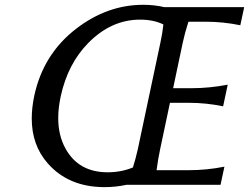

<svg xmlns="http://www.w3.org/2000/svg" viewBox="-20 -767 1034 797"><path d="M895.5 0H505.9Q460.9 9.8 414.1 9.8Q264.6 9.8 177.7 -89.4Q111.8 -164.6 111.8 -274.9Q111.8 -319.3 122.1 -368.7Q159.2 -542.5 296.4 -647.9Q425.3 -747.1 574.7 -747.1Q621.1 -747.1 662.1 -737.3H993.7L977.5 -662.1Q907.2 -676.8 834.5 -676.8H762.2Q747.6 -631.8 738.8 -590.8L698.7 -400.9H775.9Q849.1 -400.9 925.3 -415.5L906.2 -325.7Q835.9 -340.3 762.7 -340.3H685.5L644.5 -146.5Q635.7 -105.5 629.9 -60.5H761.7Q838.9 -60.5 911.6 -75.2ZM658.2 -665.5Q617.2 -685.5 561.5 -685.5Q441.4 -685.5 345.7 -587.9Q261.7 -502 232.4 -368.7Q221.7 -319.8 221.7 -277.3Q221.7 -204.1 252.4 -149.4Q306.6 -51.8 427.2 -51.8Q482.4 -51.8 531.7 -71.8Q543.5 -109.4 551.8 -146.5L646 -590.8Q654.3 -627.9 658.2 -665.5Z"/></svg>

Font: Classica
Style: Book Oblique
Weight: 400
Italic angle: -12°
Designer: Wojciech Kalinowski "wmk69" (wmk69@o2.pl)
Foundry: Wojciech Kalinowski "wmk69" (wmk69@o2.pl)
Version: Version 2.1.1; 2021-05-14